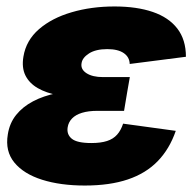

<svg xmlns="http://www.w3.org/2000/svg" viewBox="-20 -570 612 600"><path d="M245.1 9.8Q168.9 9.8 111.6 -8.3Q54.2 -26.4 24.9 -62Q-4.4 -97.7 4.4 -149.9Q9.8 -185.1 30.3 -210.7Q50.8 -236.3 83.3 -253.4Q115.7 -270.5 158.4 -279.1Q201.2 -287.6 251.5 -287.6H378.4L367.7 -223.6H284.2Q256.3 -223.6 236.3 -217.5Q216.3 -211.4 205.1 -199.7Q193.8 -188 191.4 -171.9Q188 -149.9 204.3 -136.5Q220.7 -123 265.6 -123Q294.9 -123 314.5 -129.4Q334 -135.7 345.9 -149.2Q357.9 -162.6 364.7 -183.6L529.3 -161.1Q509.8 -104.5 472.9 -66.4Q436 -28.3 379.6 -9.3Q323.2 9.8 245.1 9.8ZM248.5 -265.1Q201.7 -265.1 163.1 -272.2Q124.5 -279.3 97.9 -294.7Q71.3 -310.1 59.3 -334.5Q47.4 -358.9 53.2 -393.1Q61.5 -443.8 101.8 -478.8Q142.1 -513.7 203.9 -531.7Q265.6 -549.8 337.9 -549.8Q407.2 -549.8 457.3 -532.7Q507.3 -515.6 534.2 -480.7Q561 -445.8 561 -392.6L385.3 -370.1Q384.8 -391.6 366.7 -404.1Q348.6 -416.5 315.4 -416.5Q279.3 -416.5 258.3 -403.1Q237.3 -389.6 234.9 -372.6Q231.4 -353.5 250.2 -341.3Q269 -329.1 301.8 -329.1H385.7L374.5 -265.1Z"/></svg>

Font: Inter 16pt Black
Style: Italic
Weight: 900
Italic angle: -9.3988°
Version: Version 4.001;git-66647c0bb